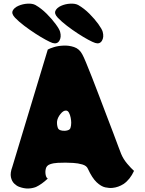

<svg xmlns="http://www.w3.org/2000/svg" viewBox="-20 -1048 809 1073"><path d="M178 -1020Q211 -1001 240.5 -971.5Q270 -942 291 -913.5Q312 -885 316 -870Q324 -840 311.5 -820Q299 -800 273 -808Q261 -812 235 -826Q209 -840 177.5 -860.5Q146 -881 115.5 -904Q85 -927 64 -949Q43 -971 51 -988Q59 -1005 83 -1015.5Q107 -1026 134 -1027.5Q161 -1029 178 -1020ZM417 -1020Q450 -1001 479.5 -971.5Q509 -942 529.5 -913.5Q550 -885 554 -870Q562 -840 549.5 -820Q537 -800 512 -808Q499 -812 473 -826Q447 -840 415.5 -860.5Q384 -881 354 -904Q324 -927 303 -949Q282 -971 290 -988Q298 -1005 321.5 -1015.5Q345 -1026 372.5 -1027.5Q400 -1029 417 -1020ZM657 -188Q669 -159 691 -133Q713 -107 729 -93Q707 -45 671 -20Q641 -1 609 2Q591 4 568 -1Q545 -6 520 -29.5Q495 -53 471 -105Q464 -122 440 -129Q416 -136 389 -137.5Q362 -139 346 -139Q328 -139 303.5 -138Q279 -137 259.5 -130Q240 -123 236 -105Q232 -89 235 -72Q238 -55 247 -50Q213 -18 181 -3Q160 5 137 5.5Q114 6 87 -4Q73 -9 59.5 -22Q46 -35 41 -58Q36 -81 49 -116L247 -771Q257 -777 281 -784.5Q305 -792 333 -793Q364 -795 394 -785Q424 -775 440 -744Q447 -732 461 -698Q475 -664 494 -616Q513 -568 533.5 -513.5Q554 -459 574.5 -405.5Q595 -352 612.5 -306Q630 -260 641.5 -228.5Q653 -197 657 -188ZM343 -317Q369 -319 373.5 -332Q378 -345 378 -362Q378 -374 375 -390Q372 -406 365.5 -418Q359 -430 349 -430Q334 -431 318 -411Q302 -391 299 -371Q297 -352 303 -334Q309 -316 343 -317Z"/></svg>

Font: Potta One
Style: Regular
Weight: 400
Designer: 108,108go
Foundry: Font Zone 108
Version: Version 1.000